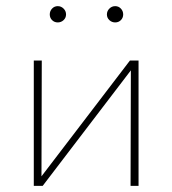

<svg xmlns="http://www.w3.org/2000/svg" viewBox="-20 -605 561 625"><path d="M431 0H405L406 -376L119 0H90V-408H116L115 -31L403 -408H431ZM142 -558Q142 -569 149.5 -577Q157 -585 168 -585Q179 -585 187 -577Q195 -569 195 -558Q195 -547 187 -539.5Q179 -532 168 -532Q157 -532 149.5 -539.5Q142 -547 142 -558ZM328 -558Q328 -569 336 -577Q344 -585 355 -585Q366 -585 373.5 -577Q381 -569 381 -558Q381 -547 373.5 -539.5Q366 -532 355 -532Q344 -532 336 -539.5Q328 -547 328 -558Z"/></svg>

Font: Ysabeau Extralight
Style: Regular
Weight: 200
Designer: Christian Thalmann (Catharsis Fonts)
Version: Version 0.003